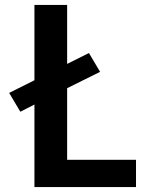

<svg xmlns="http://www.w3.org/2000/svg" viewBox="-20 -755 640 775"><path d="M119 0V-333L62 -304L17 -380L119 -431V-735H251V-497L339 -541L384 -465L251 -399V-110H529V0Z"/></svg>

Font: Iosevka Custom XBdEx
Style: Regular
Weight: 800
Width: 7
Monospace: yes
Designer: Belleve Invis
Foundry: Belleve Invis
Version: Version 11.2.4; ttfautohint (v1.8.4)